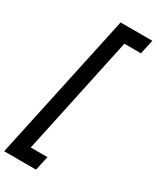

<svg xmlns="http://www.w3.org/2000/svg" viewBox="-317 -889 1014 1243"><g transform="rotate(30 189.5 -267.5)"><path d="M-47 282 189 -817H426L403 -710H279L90 175H215L191 282Z"/></g></svg>

Font: Radio Canada Condensed SemiBold
Style: Italic
Weight: 600
Width: 3
Italic angle: -12°
Designer: Charles Daoud, Etienne Aubert Bonn, Alexandre Saumier Demers, Jacques Le Bailly
Foundry: Radio-Canada
Version: Version 2.104; ttfautohint (v1.8.4.7-5d5b);gftools[0.9.28.de